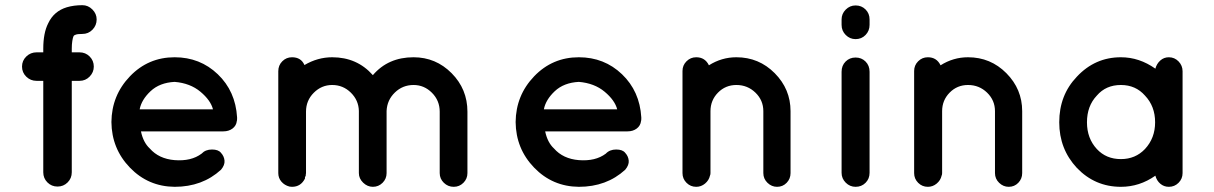

<svg xmlns="http://www.w3.org/2000/svg" viewBox="-20 -721 4687 741"><path d="M266 -584Q265 -584 263 -579.5Q261 -575 259 -562.5Q257 -550 257 -533V-519H287Q310 -519 326 -503Q342 -487 342 -464Q342 -442 326 -425.5Q310 -409 287 -409H257V-56Q257 -33 241 -17Q225 -1 202 -1Q179 -1 163 -17Q147 -33 147 -56V-409H121Q98 -409 81.5 -425Q65 -441 65 -464Q65 -487 81.5 -503Q98 -519 121 -519H147V-533Q147 -594 166 -631Q188 -678 238 -693Q265 -701 298 -701Q320 -701 336.5 -684.5Q353 -668 353 -646Q353 -623 337 -606.5Q321 -590 298 -590Q278 -590 272 -587Q268 -586 266 -584Z M654 0Q552 -1 481.5 -74Q411 -147 410 -250Q411 -353 481.5 -426.5Q552 -500 654 -500Q752 -500 820.5 -434.5Q889 -369 895 -268V-263Q895 -256 894 -254Q892 -236 877.5 -225Q863 -214 842 -214H524Q533 -171 558 -148Q593 -108 654 -103Q718 -98 758 -128Q773 -144 798 -144Q823 -144 833 -131Q845 -118 846.5 -101Q848 -84 833 -66Q761 0 654 0ZM654 -405Q596 -402 561 -369Q526 -336 519 -299H802Q793 -334 753.5 -367Q714 -400 654 -405Z M1576 -393Q1534 -393 1504 -364Q1474 -335 1472 -293V-290V-53Q1472 -31 1456.5 -15.5Q1441 0 1419 0Q1398 0 1381.5 -16Q1365 -32 1365 -53V-290V-293Q1364 -334 1334 -363.5Q1304 -393 1262 -393Q1221 -393 1191 -363Q1161 -333 1161 -290V-53Q1161 -52 1160.5 -49.5Q1160 -47 1160 -46V-43L1157 -37V-32Q1141 0 1107 0Q1105 0 1101.5 -0.5Q1098 -1 1097 -1Q1078 -6 1066 -20Q1054 -34 1054 -53V-290V-291V-446Q1054 -469 1069.5 -484.5Q1085 -500 1107 -500Q1142 -500 1155 -470Q1206 -500 1262 -500Q1358 -500 1419 -431Q1478 -500 1576 -500Q1662 -500 1723 -438.5Q1784 -377 1784 -290V-53Q1784 -31 1768.5 -15.5Q1753 0 1731 0Q1709 0 1693 -15.5Q1677 -31 1677 -53V-290Q1677 -333 1647 -363Q1617 -393 1576 -393Z M2214 0Q2112 -1 2041.5 -74Q1971 -147 1970 -250Q1971 -353 2041.5 -426.5Q2112 -500 2214 -500Q2312 -500 2380.5 -434.5Q2449 -369 2455 -268V-263Q2455 -256 2454 -254Q2452 -236 2437.5 -225Q2423 -214 2402 -214H2084Q2093 -171 2118 -148Q2153 -108 2214 -103Q2278 -98 2318 -128Q2333 -144 2358 -144Q2383 -144 2393 -131Q2405 -118 2406.5 -101Q2408 -84 2393 -66Q2321 0 2214 0ZM2214 -405Q2156 -402 2121 -369Q2086 -336 2079 -299H2362Q2353 -334 2313.5 -367Q2274 -400 2214 -405Z M2822 -500Q2909 -500 2970 -438.5Q3031 -377 3031 -292V-53Q3031 -31 3016 -15.5Q3001 0 2979 0Q2958 0 2942 -15.5Q2926 -31 2926 -53V-292Q2926 -334 2895.5 -363.5Q2865 -393 2822 -393Q2780 -393 2751 -363.5Q2722 -334 2722 -292V-53Q2722 -47 2720 -43Q2716 -25 2701 -12.5Q2686 0 2667 0Q2645 0 2629.5 -15.5Q2614 -31 2614 -53V-292V-447Q2614 -469 2629.5 -484.5Q2645 -500 2667 -500Q2701 -500 2716 -469Q2765 -500 2822 -500Z M3336 -444V-54Q3336 -31 3320.5 -15.5Q3305 0 3282 0Q3260 0 3244 -16Q3228 -32 3228 -54V-444Q3228 -468 3243.5 -483.5Q3259 -499 3282 -499Q3305 -499 3320.5 -483.5Q3336 -468 3336 -444ZM3336 -646V-625Q3336 -602 3320.5 -586Q3305 -570 3282 -570Q3260 -570 3244 -586Q3228 -602 3228 -625V-646Q3228 -668 3244 -684Q3260 -700 3282 -700Q3305 -700 3320.5 -684.5Q3336 -669 3336 -646Z M3716 -500Q3803 -500 3864 -438.5Q3925 -377 3925 -292V-53Q3925 -31 3910 -15.5Q3895 0 3873 0Q3852 0 3836 -15.5Q3820 -31 3820 -53V-292Q3820 -334 3789.5 -363.5Q3759 -393 3716 -393Q3674 -393 3645 -363.5Q3616 -334 3616 -292V-53Q3616 -47 3614 -43Q3610 -25 3595 -12.5Q3580 0 3561 0Q3539 0 3523.5 -15.5Q3508 -31 3508 -53V-292V-447Q3508 -469 3523.5 -484.5Q3539 -500 3561 -500Q3595 -500 3610 -469Q3659 -500 3716 -500Z M4544 -446V-249V-53Q4544 -31 4528.5 -15.5Q4513 0 4491 0Q4472 0 4458 -12Q4444 -24 4439 -43Q4378 0 4306 0Q4206 0 4136 -73Q4068 -146 4068 -249Q4068 -354 4136 -425Q4206 -500 4306 -500Q4377 -500 4439 -456Q4444 -475 4458 -487.5Q4472 -500 4491 -500Q4513 -500 4528.5 -484Q4544 -468 4544 -446ZM4399 -146Q4438 -188 4438 -249Q4438 -311 4399 -352Q4363 -393 4306 -393Q4248 -393 4213 -352Q4175 -312 4175 -249Q4175 -187 4213 -146Q4249 -107 4306 -107Q4362 -107 4399 -146Z"/></svg>

Font: Quicksand
Style: Bold
Weight: 700
Designer: Andrew Paglinawan
Foundry: Andrew Paglinawan
Version: 1.002